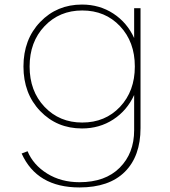

<svg xmlns="http://www.w3.org/2000/svg" viewBox="-20 -548 748 843"><path d="M340 -528Q417 -528 477.5 -488.5Q538 -449 569 -381V-512H597V14Q597 138 528 206.5Q459 275 329 275Q142 275 75 126L101 116Q126 176 187 214Q248 252 329 252Q442 252 505.5 188.5Q569 125 569 24V-131Q538 -63 477.5 -23.5Q417 16 340 16Q230 16 156.5 -60.5Q83 -137 83 -256Q83 -375 156.5 -451.5Q230 -528 340 -528ZM341 -10Q442 -10 507 -79Q572 -148 572 -256Q572 -364 507 -433Q442 -502 341 -502Q241 -502 175.5 -433Q110 -364 110 -256Q110 -148 175.5 -79Q241 -10 341 -10Z"/></svg>

Font: Spartan MB
Style: Regular
Weight: 250
Designer: Matt Bailey
Foundry: Matt Bailey
Version: Version 1.000